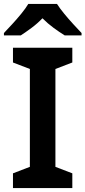

<svg xmlns="http://www.w3.org/2000/svg" viewBox="-31 -957 435 977"><path d="M337 0H35V-75L121 -108V-606L35 -639V-714H337V-639L251 -606V-108L337 -75ZM259 -937Q273 -915 295.5 -887.5Q318 -860 342 -834Q366 -808 384 -789V-777H298Q272 -793 242 -815Q212 -837 185 -864Q159 -837 130 -815.5Q101 -794 75 -777H-11V-789Q8 -809 31.5 -834.5Q55 -860 77.5 -887.5Q100 -915 113 -937Z"/></svg>

Font: Noto Sans Adlam Unjoined SemiBold
Style: Regular
Weight: 600
Version: Version 3.001